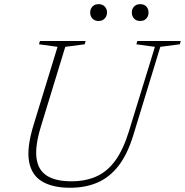

<svg xmlns="http://www.w3.org/2000/svg" viewBox="-20 -876 873 906"><path d="M173 -279Q145 -187.5 152.2 -130.5Q159.5 -73.5 201 -47Q242.5 -20.5 316 -20.5Q383.5 -20.5 435 -43.5Q486.5 -66.5 524.2 -118.5Q562 -170.5 588.5 -257L711 -655L623.5 -667L628 -682.5H833L828.5 -667L736.5 -655L609.5 -239.5Q582 -149 539.8 -94.2Q497.5 -39.5 440.5 -14.8Q383.5 10 311 10Q229 10 179 -19.5Q129 -49 117.2 -113.5Q105.5 -178 137.5 -283.5L251.5 -655L164 -667L168.5 -682.5H384L379.5 -667L288 -655ZM445 -777Q427 -777 416.2 -788.5Q405.5 -800 405.5 -817Q405.5 -828.5 410.2 -837.2Q415 -846 424 -851.2Q433 -856.5 445 -856.5Q463.5 -856.5 474.2 -845.2Q485 -834 485 -817Q485 -805.5 480 -796.5Q475 -787.5 466.2 -782.2Q457.5 -777 445 -777ZM641.5 -777Q623 -777 612.5 -788.5Q602 -800 602 -817Q602 -828.5 606.8 -837.2Q611.5 -846 620.5 -851.2Q629.5 -856.5 641.5 -856.5Q660 -856.5 670.5 -845.2Q681 -834 681 -817Q681 -805.5 676.2 -796.5Q671.5 -787.5 662.8 -782.2Q654 -777 641.5 -777Z"/></svg>

Font: Newsreader ExtraLight
Style: Italic
Weight: 250
Italic angle: -17°
Designer: Hugues Gentile
Foundry: Production Type
Version: Version 1.003